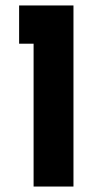

<svg xmlns="http://www.w3.org/2000/svg" viewBox="-20 -683 384 703"><path d="M50 -663H249V0H103V-523H50Z"/></svg>

Font: Josefin Sans Thin
Style: Bold
Weight: 700
Version: Version 2.000